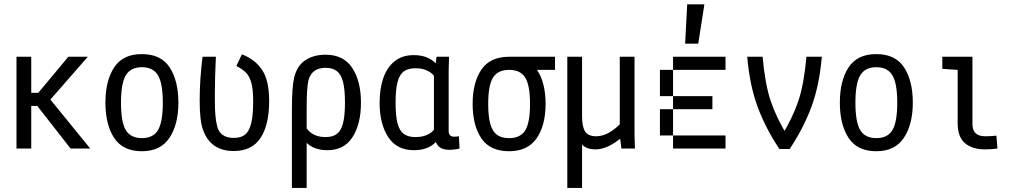

<svg xmlns="http://www.w3.org/2000/svg" viewBox="-20 -708 4852 915"><path d="M212.9 -203.1H128.9V0H58.6V-437.5H128.9V-265.6H212.9ZM398.4 -437.5 209 -220.7V-247.1L410.2 0H316.4L134.8 -232.4L305.7 -437.5Z M482.4 -218.8Q482.4 -323.2 523.9 -386.7Q565.4 -450.2 656.2 -450.2Q747.1 -450.2 788.6 -386.7Q830.1 -323.2 830.1 -218.8Q830.1 -115.2 787.6 -51.3Q745.1 12.7 656.2 12.7Q565.4 12.7 523.9 -50.8Q482.4 -114.3 482.4 -218.8ZM755.9 -218.8Q755.9 -310.5 732.9 -349.1Q710 -387.7 656.2 -387.7Q602.5 -387.7 579.6 -349.1Q556.6 -310.5 556.6 -218.8Q556.6 -126 579.6 -87.9Q602.5 -49.8 656.2 -49.8Q710 -49.8 732.9 -87.9Q755.9 -126 755.9 -218.8Z M1003.9 -254.9V-229.5Q1003.9 -148.4 1014.6 -107.4Q1028.3 -50.8 1093.8 -50.8Q1128.9 -50.8 1148.4 -66.9Q1168 -83 1177.2 -120.6Q1186.5 -158.2 1186.5 -226.6Q1186.5 -282.2 1177.7 -313.5Q1168.9 -344.7 1152.8 -361.3Q1136.7 -377.9 1106.4 -393.6L1132.8 -449.2Q1197.3 -423.8 1230 -373.5Q1262.7 -323.2 1262.7 -226.6Q1262.7 -113.3 1221.7 -50.8Q1180.7 11.7 1093.8 11.7Q983.4 11.7 947.3 -89.8Q931.6 -132.8 931.6 -227.5Q931.6 -331.1 945.3 -437.5H1008.8Q1003.9 -335.9 1003.9 -254.9Z M1381.8 -337.9Q1395.5 -395.5 1435.5 -421.4Q1475.6 -447.3 1531.2 -447.3Q1617.2 -447.3 1658.7 -384.3Q1700.2 -321.3 1700.2 -218.8Q1700.2 -117.2 1660.2 -54.7Q1620.1 7.8 1540 7.8Q1459 7.8 1422.4 -50.8Q1385.7 -109.4 1385.7 -218.8H1414.1Q1414.1 -129.9 1444.3 -92.3Q1474.6 -54.7 1531.2 -54.7Q1565.4 -54.7 1585.4 -69.8Q1605.5 -85 1614.7 -120.6Q1624 -156.2 1624 -218.8Q1624 -282.2 1614.7 -317.9Q1605.5 -353.5 1585.4 -369.1Q1565.4 -384.8 1531.2 -384.8Q1466.8 -384.8 1450.2 -326.2Q1441.4 -293 1441.4 -187.5V187.5H1371.1V-187.5Q1371.1 -293 1381.8 -337.9Z M2051.8 -63.5 2047.9 -78.1V-358.4L2051.8 -374L2060.5 -437.5H2120.1L2118.2 -375V-82Q2118.2 -70.3 2124.5 -63.5Q2130.9 -56.6 2144.5 -56.6Q2153.3 -56.6 2167 -58.6L2169.9 0Q2145.5 5.9 2120.1 5.9Q2085.9 5.9 2068.8 -12.2Q2051.8 -30.3 2051.8 -63.5ZM2100.6 -308.6 2072.3 -295.9Q2060.5 -341.8 2031.7 -362.3Q2002.9 -382.8 1960 -382.8Q1924.8 -382.8 1904.3 -367.7Q1883.8 -352.5 1874.5 -316.9Q1865.2 -281.2 1865.2 -218.8Q1865.2 -155.3 1874.5 -120.1Q1883.8 -85 1904.3 -69.8Q1924.8 -54.7 1960 -54.7Q2003.9 -54.7 2032.7 -75.2Q2061.5 -95.7 2072.3 -142.6L2101.6 -129.9Q2089.8 -62.5 2053.2 -27.3Q2016.6 7.8 1952.1 7.8Q1871.1 7.8 1830.1 -54.7Q1789.1 -117.2 1789.1 -218.8Q1789.1 -285.2 1806.6 -335.9Q1824.2 -386.7 1860.4 -416Q1896.5 -445.3 1951.2 -445.3Q2015.6 -445.3 2052.2 -410.2Q2088.9 -375 2100.6 -308.6Z M2625 -437.5V-375H2486.3L2406.2 -437.5ZM2232.4 -212.9Q2232.4 -314.5 2273.9 -376Q2315.4 -437.5 2406.2 -437.5Q2497.1 -437.5 2538.6 -376Q2580.1 -314.5 2580.1 -212.9Q2580.1 -111.3 2537.6 -49.3Q2495.1 12.7 2406.2 12.7Q2315.4 12.7 2273.9 -48.8Q2232.4 -110.4 2232.4 -212.9ZM2505.9 -212.9Q2505.9 -301.8 2482.9 -338.4Q2460 -375 2406.2 -375Q2352.5 -375 2329.6 -338.4Q2306.6 -301.8 2306.6 -212.9Q2306.6 -151.4 2316.9 -116.2Q2327.1 -81.1 2348.6 -65.4Q2370.1 -49.8 2406.2 -49.8Q2460 -49.8 2482.9 -86.4Q2505.9 -123 2505.9 -212.9Z M2683.6 -437.5H2753.9V187.5H2683.6ZM2721.7 -155.3H2753.9Q2753.9 -103.5 2768.6 -81.1Q2783.2 -58.6 2821.3 -58.6Q2854.5 -58.6 2887.2 -78.6Q2919.9 -98.6 2948.2 -130.9L2983.4 -100.6Q2958 -59.6 2909.2 -27.8Q2860.4 3.9 2817.4 3.9Q2763.7 3.9 2742.7 -33.7Q2721.7 -71.3 2721.7 -155.3ZM2933.6 -62.5V-437.5H3003.9V-63.5L3005.9 0H2941.4Z M3375 -62.5V0H3312.5V-62.5ZM3312.5 -62.5V0H3250V-62.5ZM3250 -62.5V0H3187.5V-62.5ZM3187.5 -125V-62.5H3125V-125ZM3187.5 -187.5V-125H3125V-187.5ZM3187.5 -312.5V-250H3125V-312.5ZM3187.5 -375V-312.5H3125V-375ZM3250 -437.5V-375H3187.5V-437.5ZM3312.5 -437.5V-375H3250V-437.5ZM3375 -437.5V-375H3312.5V-437.5ZM3250 -250V-187.5H3187.5V-250ZM3312.5 -250V-187.5H3250V-250ZM3375 -250V-187.5H3312.5V-250ZM3437.5 -437.5V-375H3375V-437.5ZM3437.5 -62.5V0H3375V-62.5ZM3336.9 -687.5 3307.6 -500H3245.1L3254.9 -687.5Z M3823.2 -437.5H3896.5Q3884.8 -300.8 3846.7 -198.2Q3808.6 -95.7 3743.2 2H3694.3Q3628.9 -95.7 3590.8 -198.2Q3552.7 -300.8 3541 -437.5H3614.3Q3626 -307.6 3652.3 -228.5Q3678.7 -149.4 3731.4 -62.5H3706.1Q3758.8 -149.4 3785.2 -228.5Q3811.5 -307.6 3823.2 -437.5Z M3982.4 -218.8Q3982.4 -323.2 4023.9 -386.7Q4065.4 -450.2 4156.2 -450.2Q4247.1 -450.2 4288.6 -386.7Q4330.1 -323.2 4330.1 -218.8Q4330.1 -115.2 4287.6 -51.3Q4245.1 12.7 4156.2 12.7Q4065.4 12.7 4023.9 -50.8Q3982.4 -114.3 3982.4 -218.8ZM4255.9 -218.8Q4255.9 -310.5 4232.9 -349.1Q4210 -387.7 4156.2 -387.7Q4102.5 -387.7 4079.6 -349.1Q4056.6 -310.5 4056.6 -218.8Q4056.6 -126 4079.6 -87.9Q4102.5 -49.8 4156.2 -49.8Q4210 -49.8 4232.9 -87.9Q4255.9 -126 4255.9 -218.8Z M4614.3 -437.5V-116.2Q4614.3 -88.9 4628.9 -73.7Q4643.6 -58.6 4675.8 -58.6Q4699.2 -58.6 4728.5 -61.5L4733.4 0Q4703.1 3.9 4672.9 3.9Q4614.3 3.9 4579.1 -25.4Q4543.9 -54.7 4543.9 -121.1V-375L4470.7 -379.9V-437.5Z"/></svg>

Font: Sudo Var
Style: Regular
Weight: 400
Monospace: yes
Designer: Jens Kutilek
Foundry: Jens Kutilek
Version: Version 0.065;FEAKit 1.0